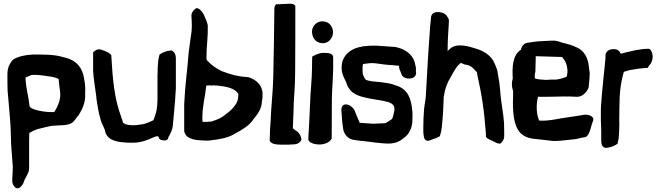

<svg xmlns="http://www.w3.org/2000/svg" viewBox="-20 -767 3557 1035"><path d="M20 -345C20 -328 20 -303 21 -278V-277C23 -257 25 -238 26 -221C31 -157 39 -89 39 -20L40 12L46 92C47 105 48 117 49 132C49 147 48 164 47 181V182C47 188 46 195 46 202C45 218 50 232 61 242C68 252 81 248 88 243C101 233 107 220 113 201C122 185 132 166 136 152V149C136 145 135 145 137 143V141C138 91 136 38 137 -13C137 -24 138 -34 138 -47C138 -48 138 -49 139 -51C151 -58 167 -66 186 -72H187C187 -72 268 -93 268 -89C278 -90 287 -91 297 -91C322 -92 346 -92 367 -104L368 -105C382 -114 394 -137 405 -148C419 -171 443 -212 439 -264C442 -300 436 -331 430 -360C416 -417 379 -448 317 -460C273 -474 208 -473 158 -473C113 -471 81 -463 52 -447C32 -427 20 -401 20 -368ZM118 -340V-349C118 -349 154 -366 154 -363C173 -365 201 -362 238 -356H239C259 -354 282 -349 296 -341L301 -294C302 -289 303 -284 303 -280V-278C312 -234 290 -190 272 -163H258C232 -161 139 -174 139 -197V-198C134 -248 120 -290 118 -340Z M482 -385C484 -350 491 -303 496 -269C498 -254 500 -241 500 -235V-234C506 -197 510 -162 521 -128C526 -102 544 -78 547 -58V-57C562 -5 620 -1 667 2H668C680 2 691 3 705 2C777 0 823 -45 835 -29C838 -10 858 -10 870 -10C879 -10 887 -16 888 -28C899 -46 910 -68 912 -93C916 -137 920 -182 924 -227L925 -247L928 -290V-308C929 -320 927 -327 928 -336V-452C928 -469 923 -486 905 -495H903C878 -494 856 -484 840 -473C838 -464 834 -452 833 -441V-440C833 -435 830 -413 830 -399C830 -385 830 -373 829 -364V-227C828 -207 827 -189 824 -172C820 -154 814 -136 807 -119C786 -109 766 -99 741 -96H740C711 -91 681 -89 655 -98C650 -101 645 -104 642 -107C641 -117 637 -126 634 -133C634 -134 633 -136 633 -137V-139L632 -141C597 -234 587 -340 580 -467V-469C569 -486 541 -493 527 -499C508 -506 492 -495 482 -485Z M973 -59C984 -11 1044 -11 1089 -9C1097 -9 1105 -9 1114 -10C1161 -16 1211 -23 1249 -48C1281 -65 1323 -89 1344 -121C1365 -148 1391 -177 1392 -221C1393 -227 1395 -236 1395 -243C1395 -251 1396 -260 1395 -270V-272C1394 -276 1393 -279 1392 -282L1389 -294L1388 -295C1377 -324 1345 -343 1319 -351H1317C1260 -355 1231 -363 1177 -383C1146 -397 1117 -418 1095 -443C1094 -445 1094 -446 1093 -450C1093 -462 1094 -480 1094 -498C1096 -540 1101 -577 1100 -620V-631C1097 -646 1088 -667 1080 -685V-686C1072 -701 1047 -739 1028 -715C1020 -709 1011 -696 1012 -681C1013 -663 1014 -646 1014 -628C1014 -603 1011 -581 1007 -559V-558C1004 -535 1000 -510 997 -484C992 -408 977 -300 974 -223L973 -206ZM1071 -133C1071 -198 1085 -237 1092 -306C1097 -306 1102 -306 1110 -307L1121 -306C1126 -306 1129 -307 1132 -307C1136 -306 1144 -306 1149 -306C1198 -301 1245 -293 1265 -261C1265 -255 1264 -253 1264 -247C1264 -217 1246 -197 1232 -181C1221 -169 1207 -158 1192 -147C1175 -133 1153 -122 1125 -114V-113C1121 -112 1112 -111 1104 -111C1098 -111 1096 -110 1096 -110H1072C1071 -116 1071 -124 1071 -133Z M1434 -18C1430 10 1470 13 1502 13C1523 13 1546 13 1567 11C1586 10 1599 -1 1605 -13C1604 -32 1595 -46 1585 -56V-57C1576 -61 1569 -67 1559 -75V-84C1559 -91 1559 -98 1560 -106V-107C1560 -124 1561 -139 1562 -156C1562 -229 1571 -290 1571 -372C1572 -507 1572 -641 1572 -733C1572 -742 1558 -747 1543 -747C1533 -747 1517 -746 1476 -744H1468C1463 -738 1459 -730 1459 -722C1458 -607 1456 -477 1453 -353C1452 -279 1441 -186 1439 -119C1437 -87 1434 -49 1434 -18Z M1642 -18C1642 3 1675 11 1699 12C1727 12 1756 3 1768 -20V-22C1768 -87 1769 -160 1769 -235C1770 -289 1775 -341 1776 -397V-458C1776 -477 1755 -483 1723 -482C1701 -482 1679 -471 1663 -462V-457C1662 -438 1662 -418 1662 -399C1661 -336 1654 -275 1652 -221C1649 -137 1645 -73 1642 -22ZM1662 -597C1662 -564 1682 -534 1720 -534C1751 -534 1773 -560 1775 -589V-598C1773 -621 1757 -652 1718 -652C1686 -652 1662 -626 1662 -597Z M1821 -162C1823 -127 1826 -95 1831 -66V-65C1839 -39 1856 -19 1886 -13H1887C1896 -12 1923 -7 1935 -7C1982 -1 2027 5 2067 7C2097 8 2122 2 2143 -13C2159 -25 2178 -36 2189 -61C2198 -75 2203 -98 2203 -118C2203 -133 2205 -154 2202 -176C2195 -237 2179 -283 2122 -304H2121C2115 -306 2108 -308 2103 -310V-311H2102C2079 -318 2059 -321 2032 -324C2009 -326 1968 -329 1952 -337C1946 -343 1940 -355 1936 -366C1934 -383 1933 -413 1937 -422C1945 -423 1957 -424 1969 -426C1974 -426 1982 -427 1986 -427C2016 -426 2042 -419 2076 -417C2091 -416 2113 -415 2131 -412V-410C2131 -408 2131 -404 2132 -399V-398L2146 -363C2159 -336 2219 -335 2223 -371V-372C2223 -374 2223 -377 2222 -381V-403C2220 -413 2218 -422 2215 -433C2200 -480 2158 -504 2111 -514H2110L2006 -521H1998C1978 -521 1958 -520 1935 -517H1933C1930 -514 1923 -514 1917 -513H1916C1903 -509 1889 -505 1876 -497C1819 -464 1823 -411 1822 -411C1819 -381 1830 -357 1839 -338L1847 -322C1849 -310 1856 -297 1867 -283C1904 -233 2016 -235 2075 -216C2090 -211 2103 -203 2106 -185V-171C2106 -171 2105 -167 2104 -164V-163C2100 -143 2101 -146 2094 -126C2082 -117 2071 -111 2058 -103L1992 -100L1919 -105L1895 -162C1892 -180 1865 -207 1841 -204C1824 -202 1818 -185 1821 -162Z M2262 -85C2262 -63 2261 -49 2265 -31C2265 -21 2273 -7 2288 -8C2292 -8 2296 -10 2301 -12C2323 -20 2339 -25 2350 -32C2354 -39 2356 -53 2359 -62V-65C2359 -68 2363 -84 2363 -95C2368 -146 2369 -162 2371 -221L2372 -246C2379 -290 2391 -322 2411 -354C2428 -384 2441 -412 2465 -428C2470 -425 2480 -422 2485 -419H2487C2516 -415 2527 -404 2545 -384V-383C2550 -380 2552 -379 2552 -370V-368C2577 -258 2590 -172 2599 -50L2600 -29C2609 -15 2635 -9 2646 -2C2655 5 2666 6 2676 8C2688 -1 2698 -15 2698 -33V-60L2697 -105C2694 -151 2682 -214 2679 -248V-249C2678 -253 2678 -257 2678 -260L2672 -320L2662 -379C2661 -395 2645 -427 2640 -438C2620 -473 2582 -495 2542 -506C2511 -516 2444 -537 2408 -506C2402 -500 2398 -497 2393 -492V-496C2393 -541 2396 -590 2400 -653V-654C2400 -664 2396 -671 2391 -677C2380 -700 2348 -704 2328 -701C2314 -698 2304 -688 2303 -670V-665C2300 -641 2297 -613 2296 -583C2288 -484 2283 -377 2277 -277L2275 -242C2272 -221 2269 -199 2266 -180V-179C2263 -139 2262 -108 2262 -85Z M2744 -343C2738 -325 2737 -299 2746 -278C2746 -257 2746 -235 2745 -215C2745 -146 2752 -67 2803 -36C2837 -15 2874 -19 2919 -12L2945 -9C2977 -3 3029 -12 3064 -15C3091 -16 3109 -25 3131 -27C3150 -29 3158 -55 3164 -75C3169 -89 3172 -107 3175 -110C3190 -140 3152 -154 3120 -147C3105 -144 3083 -141 3057 -137C2998 -130 2941 -113 2887 -117C2872 -145 2868 -206 2881 -246C2884 -246 2889 -245 2894 -245C2922 -245 2991 -246 3019 -247C3030 -247 3039 -246 3053 -247C3058 -246 3068 -246 3073 -246C3077 -246 3083 -246 3090 -245H3091C3122 -246 3143 -271 3152 -293L3153 -294V-295C3156 -320 3158 -345 3159 -371V-372C3157 -391 3154 -408 3152 -425V-426C3143 -467 3122 -500 3083 -514C3065 -523 3041 -530 3007 -538C2995 -543 2977 -549 2956 -548C2936 -548 2914 -545 2899 -545C2874 -545 2850 -540 2828 -537C2807 -536 2792 -520 2788 -499C2742 -469 2741 -406 2744 -343ZM2863 -346C2863 -352 2861 -370 2866 -379L2868 -461V-464L3002 -460C3007 -460 3012 -460 3012 -459L3013 -455C3025 -443 3037 -422 3039 -387V-380C3038 -375 3038 -367 3036 -355C3036 -355 3033 -354 3031 -352C3014 -345 2986 -336 2964 -338C2944 -339 2931 -335 2913 -337C2895 -338 2878 -339 2864 -344C2864 -344 2863 -345 2863 -346Z M3219 -120C3220 -96 3221 -75 3221 -56V-10C3221 4 3223 27 3244 30H3246C3271 29 3293 19 3309 8C3311 -2 3315 -18 3316 -33V-34C3316 -41 3318 -61 3318 -71C3319 -90 3319 -105 3318 -121C3319 -146 3318 -164 3319 -191C3319 -263 3326 -323 3343 -380C3351 -382 3362 -386 3374 -389C3400 -394 3434 -399 3467 -401H3472L3479 -414C3505 -437 3504 -488 3480 -504H3476C3432 -504 3391 -493 3356 -485H3355C3326 -476 3324 -476 3322 -485C3312 -504 3288 -505 3266 -499V-498H3265C3254 -493 3245 -485 3244 -469V-453C3236 -370 3226 -286 3220 -199L3219 -173Z"/></svg>

Font: Vapor
Style: Bd
Weight: 700
Foundry: Cannot Into Space Fonts
Version: Version 0.179